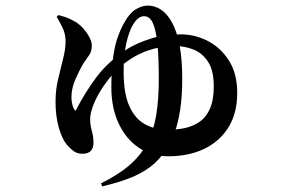

<svg xmlns="http://www.w3.org/2000/svg" viewBox="-20 -595 1040 688"><path d="M342 62Q405 31 445.5 -4.5Q486 -40 508.5 -84Q531 -128 540 -184Q549 -240 549 -312Q549 -383 545 -427Q541 -471 534 -495Q527 -519 517.5 -528Q508 -537 496 -537Q483 -537 471 -525.5Q459 -514 449 -492Q435 -459 429 -421Q423 -383 423 -338Q423 -260 443.5 -214.5Q464 -169 500 -149.5Q536 -130 582 -130Q613 -130 642 -136Q671 -142 695 -158.5Q719 -175 732.5 -206Q746 -237 746 -285Q746 -342 726 -373Q706 -404 674.5 -417Q643 -430 607 -430Q557 -430 510 -414Q463 -398 417 -361Q392 -340 371 -313.5Q350 -287 334.5 -260Q319 -233 311 -209Q303 -185 303 -169Q303 -151 306 -138.5Q309 -126 312 -114Q315 -102 315 -83Q315 -65 305.5 -54.5Q296 -44 275 -44Q258 -44 245.5 -52.5Q233 -61 219 -77Q202 -98 190.5 -138.5Q179 -179 179 -231Q179 -272 188 -310.5Q197 -349 206 -384Q215 -419 215 -447Q215 -474 203.5 -497Q192 -520 183 -535L190 -541Q214 -535 233 -526Q252 -517 264 -507Q281 -493 295 -471Q309 -449 309 -432Q309 -411 299.5 -397.5Q290 -384 277 -365Q265 -344 250.5 -311.5Q236 -279 236 -246Q236 -231 240 -217Q244 -203 251 -198Q284 -263 326 -319Q368 -375 437 -420Q469 -440 518.5 -456Q568 -472 627 -472Q678 -472 724 -448.5Q770 -425 800 -378.5Q830 -332 830 -262Q830 -189 798.5 -138.5Q767 -88 711.5 -61.5Q656 -35 583 -35Q523 -35 477 -66Q431 -97 405 -153Q379 -209 379 -282Q379 -347 385.5 -391Q392 -435 403 -465Q414 -495 427 -517Q446 -550 468 -562.5Q490 -575 509 -575Q534 -575 556 -561Q578 -547 595.5 -516Q613 -485 623 -435Q633 -385 633 -312Q633 -262 628 -219.5Q623 -177 612.5 -141Q602 -105 584 -74Q563 -36 533 -9Q503 18 458.5 37.5Q414 57 346 73Z"/></svg>

Font: Noto Serif TC
Style: Bold
Weight: 700
Designer: Ryoko NISHIZUKA 西塚涼子 (kana & ideographs); Frank Grießhammer (Latin, Greek & Cyrillic); Wenlong ZHANG 张文龙 (bopomofo); San
Foundry: Adobe
Version: Version 2.002-H1;hotconv 1.1.0;makeotfexe 2.6.0